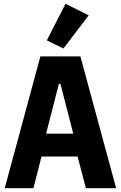

<svg xmlns="http://www.w3.org/2000/svg" viewBox="-20 -997 640 1017"><path d="M595.2 0 405.9 -698.2H193.9L5 0H157L199.9 -168H391L435 0ZM224.1 -289.1 291.9 -552.9H300.1L367.9 -289.1ZM228 -783 316.1 -740.1 449.9 -915.8 327.1 -976.9Z"/></svg>

Font: Margiela Mono Bold
Style: Regular
Weight: 700
Designer: Mike Abbink, Paul van der Laan, Pieter van Rosmalen
Foundry: Bold Monday
Version: Version 2.003 2021